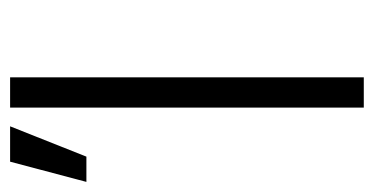

<svg xmlns="http://www.w3.org/2000/svg" viewBox="-214 -540 740 380"><g transform="rotate(-90 156.0 -350.0)"><path d="M133 -700H193V0H133ZM26 -700H96L36 -549H-14Z"/></g></svg>

Font: Moderustic Light
Style: Regular
Weight: 300
Designer: Tural Alisoy
Foundry: TAFT Foundry
Version: Version 2.120